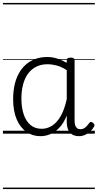

<svg xmlns="http://www.w3.org/2000/svg" viewBox="-20 -905 662 1300"><path d="M254 17Q200 17 158.5 -12Q117 -41 93 -97Q69 -153 69 -234Q69 -285 78.5 -328.5Q88 -372 107 -407Q126 -442 154 -467Q182 -492 218.5 -505.5Q255 -519 300 -519Q334 -519 366 -509Q398 -499 432 -480V-496Q432 -506 438.5 -510.5Q445 -515 459 -515Q472 -515 478.5 -510.5Q485 -506 485 -496V-92Q485 -71 489 -57.5Q493 -44 502 -37Q511 -30 525 -30Q536 -30 545.5 -34.5Q555 -39 565 -49Q575 -59 585 -73Q590 -80 596.5 -79.5Q603 -79 610 -73Q617 -68 619 -61Q621 -54 617 -48Q606 -28 589.5 -13.5Q573 1 554.5 9Q536 17 516 17Q496 17 481 11.5Q466 6 455 -5.5Q444 -17 438.5 -34Q433 -51 432 -72Q432 -84 432 -97Q432 -110 432 -122Q410 -69 380 -38.5Q350 -8 318 4.5Q286 17 254 17ZM125 -237Q125 -178 140 -132Q155 -86 185.5 -59.5Q216 -33 263 -33Q298 -33 330.5 -52.5Q363 -72 389.5 -116.5Q416 -161 432 -234V-430Q396 -453 364 -461.5Q332 -470 301 -470Q268 -470 241 -460Q214 -450 192.5 -431Q171 -412 156 -384Q141 -356 133 -319.5Q125 -283 125 -237ZM0 365H622V375H0ZM0 -20H622V0H0ZM0 -505H622V-500H0ZM0 -885H622V-875H0Z"/></svg>

Font: Playwrite GB J Guides
Style: Regular
Weight: 400
Designer: Veronika Burian, José Scaglione
Foundry: TypeTogether
Version: Version 1.003